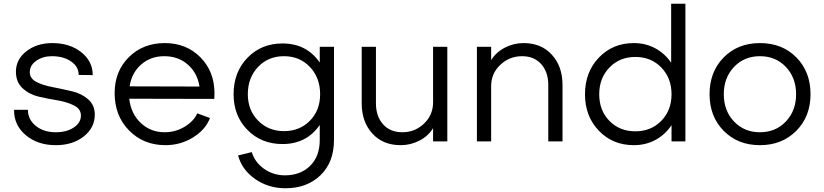

<svg xmlns="http://www.w3.org/2000/svg" viewBox="-20 -755 4397 1025"><path d="M278 20Q181 20 117.5 -33.5Q54 -87 55 -169H129Q129 -117 171 -83Q213 -49 278 -49Q336 -49 374 -74.5Q412 -100 412 -138Q412 -173 376 -191.5Q340 -210 289 -219Q238 -227 187 -239Q136 -251 100.5 -284Q65 -317 65 -372Q65 -438 121 -481.5Q177 -525 259 -525Q352 -525 413.5 -476.5Q475 -428 475 -354L400 -355Q400 -399 359.5 -427Q319 -455 257 -455Q208 -455 173.5 -430.5Q139 -406 139 -370Q139 -336 174.5 -317.5Q210 -299 261 -290Q312 -280 363.5 -268Q415 -256 450.5 -225Q486 -194 486 -143Q486 -73 427 -26.5Q368 20 278 20Z M859 -49Q916 -49 965 -78Q1014 -107 1033 -150L1101 -125Q1077 -62 1010 -21Q943 20 864 20Q746 20 669 -58.5Q592 -137 592 -258Q592 -374 667.5 -449.5Q743 -525 860 -525Q975 -525 1050 -449Q1125 -373 1125 -257Q1125 -238 1124 -227L670 -228Q679 -148 731.5 -98.5Q784 -49 859 -49ZM672 -294 1045 -293Q1034 -365 983 -410Q932 -455 857 -455Q784 -455 733.5 -410.5Q683 -366 672 -294Z M1251 75 1324 57Q1341 112 1390 146.5Q1439 181 1501 181Q1584 181 1635.5 130.5Q1687 80 1687 -8V-88Q1617 14 1488 14Q1375 14 1301 -61.5Q1227 -137 1227 -252Q1227 -370 1301 -446.5Q1375 -523 1488 -523Q1617 -523 1687 -421V-505H1763V-8Q1763 111 1691 180.5Q1619 250 1504 250Q1413 250 1342.5 201Q1272 152 1251 75ZM1496 -55Q1580 -55 1634.5 -110.5Q1689 -166 1689 -252Q1689 -340 1634.5 -397.5Q1580 -455 1496 -455Q1412 -455 1357.5 -397.5Q1303 -340 1303 -252Q1303 -167 1358 -111Q1413 -55 1496 -55Z M2119 20Q2024 20 1967.5 -42.5Q1911 -105 1911 -203V-505H1987V-203Q1987 -135 2024.5 -92Q2062 -49 2128 -49Q2195 -49 2243.5 -95Q2292 -141 2292 -209V-505H2368V0H2292V-71Q2267 -29 2219.5 -4.5Q2172 20 2119 20Z M2775 -525Q2870 -525 2926.5 -462.5Q2983 -400 2983 -302V0H2907V-302Q2907 -370 2869.5 -412.5Q2832 -455 2767 -455Q2700 -455 2651 -409Q2602 -363 2602 -295V0H2526V-505H2602V-434Q2628 -476 2675 -500.5Q2722 -525 2775 -525Z M3563 -420V-735H3639V0H3565V-87Q3532 -37 3480 -8.5Q3428 20 3364 20Q3251 20 3177 -57Q3103 -134 3103 -252Q3103 -370 3177 -447.5Q3251 -525 3364 -525Q3427 -525 3478.5 -497Q3530 -469 3563 -420ZM3179 -252Q3179 -165 3233.5 -109.5Q3288 -54 3372 -54Q3456 -54 3510.5 -110Q3565 -166 3565 -252Q3565 -338 3510.5 -394.5Q3456 -451 3372 -451Q3288 -451 3233.5 -394.5Q3179 -338 3179 -252Z M4307 -252Q4307 -133 4231 -56.5Q4155 20 4037 20Q3919 20 3843.5 -56.5Q3768 -133 3768 -252Q3768 -372 3843.5 -448.5Q3919 -525 4037 -525Q4156 -525 4231.5 -448.5Q4307 -372 4307 -252ZM4230 -252Q4230 -340 4175.5 -397.5Q4121 -455 4037 -455Q3953 -455 3898.5 -397.5Q3844 -340 3844 -252Q3844 -164 3898.5 -106.5Q3953 -49 4037 -49Q4121 -49 4175.5 -106.5Q4230 -164 4230 -252Z"/></svg>

Font: Metropolitano
Style: Regular
Weight: 400
Designer: Fonts by Alex Slobzheninov & Chris M. Simpson / Changes by Cristiano Sobral
Foundry: Fonts by Alex Slobzheninov & Chris M. Simpson / Changes by Cristiano Sobral
Version: Version 1.00;August 30, 2020;FontCreator 13.0.0.2681 64-bit